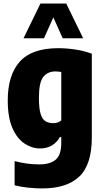

<svg xmlns="http://www.w3.org/2000/svg" viewBox="-20 -828 579 1078"><path d="M216 230Q181.5 230 140 225.8Q98.5 221.5 62 212.5V76.5Q131.5 95 200.5 95Q262 95 293 68.2Q324 41.5 324 -25.5V-58.5H316Q300 -28.5 271.5 -11.5Q243 5.5 204.5 5.5Q159.5 5.5 117.8 -22Q76 -49.5 49.8 -109Q23.5 -168.5 23.5 -264Q23.5 -406 91 -481.8Q158.5 -557.5 307.5 -557.5Q354 -557.5 404.2 -549.8Q454.5 -542 495.5 -526.5V-56Q495.5 96.5 425.2 163.2Q355 230 216 230ZM279 -136.5Q307 -136.5 324 -152V-424Q317 -425 308.2 -426Q299.5 -427 291.5 -427Q247.5 -427 223 -396.2Q198.5 -365.5 198.5 -279.5Q198.5 -221 207.5 -190.2Q216.5 -159.5 234.5 -148Q252.5 -136.5 279 -136.5ZM112 -613 207 -808H352L447 -613H332L279.5 -730.5L227 -613Z"/></svg>

Font: Encode Sans Cnd XBd
Style: Regular
Weight: 800
Width: 3
Designer: Multiple Designers
Foundry: Impallari Type
Version: Version 3.002; ttfautohint (v1.8.3) -l 8 -r 50 -G 200 -x 14 